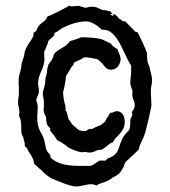

<svg xmlns="http://www.w3.org/2000/svg" viewBox="-20 -693 611 691"><path d="M429 -253C429 -268 425 -293 398 -293L387 -289C386 -288 384 -287 377 -287L371 -278H372C366 -270 360 -262 358 -255L343 -243L323 -235C314 -229 313 -232 313 -229H301C293 -224 288 -221 286 -221C264 -221 257 -230 254 -233L239 -246C238 -249 231 -259 227 -264C225 -266 224 -279 219 -292L216 -295V-305C216 -306 215 -308 215 -309V-315C212 -318 207 -347 207 -363L208 -365C208 -365 217 -401 217 -415V-418L240 -456V-455L244 -459C244 -464 245 -466 247 -468V-467C249 -471 274 -479 280 -485H279C281 -487 291 -486 292 -487H293C294 -486 295 -486 296 -486L303 -485C306 -485 308 -484 310 -484L331 -480L346 -467H345L348 -464V-465C356 -453 365 -442 379 -442C402 -442 414 -463 414 -481C414 -489 408 -504 404 -512H405C403 -517 399 -519 394 -521H395L388 -526C387 -527 384 -530 382 -531L381 -535L371 -540C359 -546 355 -547 346 -552V-551C334 -557 291 -559 272 -559C268 -556 234 -545 232 -545C224 -533 212 -525 199 -518C166 -499 176 -494 169 -483L165 -475L155 -462C149 -446 149 -435 149 -432L146 -420L147 -421C143 -414 143 -406 143 -405V-401C143 -384 134 -368 134 -356C134 -345 138 -338 138 -328V-310C138 -306 137 -302 137 -298C137 -294 138 -289 140 -283L143 -278C143 -277 145 -273 146 -272V-270C146 -249 150 -241 156 -236L159 -233C160 -232 161 -230 161 -229C161 -227 160 -225 160 -224L173 -207V-208C178 -201 181 -195 182 -195L185 -189C197 -184 220 -168 221 -167H220C229 -158 264 -145 275 -145C281 -145 289 -147 288 -147C288 -146 293 -144 303 -144C312 -144 321 -148 328 -151H326L332 -153C334 -153 346 -154 348 -155L368 -170C373 -174 375 -177 386 -181L392 -190C392 -191 392 -191 393 -193C407 -207 429 -225 429 -253ZM527 -410C527 -417 522 -433 519 -446V-450C510 -468 509 -477 509 -500C509 -509 480 -568 475 -577C474 -577 469 -578 467 -579L431 -616C423 -616 421 -617 418 -619C419 -619 419 -620 419 -620C405 -627 404 -630 403 -633L391 -643L386 -636C379 -639 377 -641 377 -642C377 -643 380 -643 383 -643L386 -642L376 -653C373 -653 371 -653 367 -654H368C366 -655 361 -656 358 -656C341 -656 333 -669 312 -669C300 -669 292 -665 289 -665C281 -665 271 -672 259 -672C257 -672 254 -671 252 -671H245C241 -670 238 -670 236 -670L230 -673C225 -669 157 -634 151 -634C147 -623 140 -617 134 -613L123 -604C117 -597 115 -593 113 -589L111 -582L101 -575C100 -573 100 -568 100 -564V-563L91 -547C78 -531 67 -508 67 -493L58 -465C56 -459 58 -452 55 -444L51 -428C48 -421 47 -413 47 -391C47 -387 48 -384 48 -381V-355C48 -348 45 -336 45 -325C45 -310 48 -309 48 -305L50 -289C50 -284 49 -280 48 -276C61 -258 54 -227 58 -210L64 -198C64 -193 69 -181 69 -177V-172C69 -170 70 -166 70 -165L77 -161C81 -144 100 -132 103 -103C110 -98 115 -93 120 -88L132 -78H131C140 -69 151 -59 167 -50L223 -28V-29C234 -24 248 -22 254 -22C274 -22 290 -30 308 -30C314 -30 321 -29 327 -25C343 -37 352 -32 379 -49L380 -50C384 -53 387 -55 395 -59L400 -62C404 -64 410 -68 417 -79L425 -93C427 -100 431 -109 433 -112V-111L479 -154C481 -166 486 -177 491 -187L497 -200C506 -219 523 -302 525 -313C525 -327 523 -345 523 -358V-372C523 -381 527 -386 527 -404C527 -406 527 -408 527 -410ZM465 -317C465 -308 463 -299 454 -290C456 -286 456 -283 456 -280C456 -273 449 -268 449 -260C449 -228 446 -225 440 -220C395 -175 425 -142 366 -122L360 -115H339C338 -115 333 -112 327 -108L321 -104C315 -100 309 -96 304 -96H284C279 -96 273 -96 267 -96C230 -96 188 -100 162 -126C162 -135 159 -138 154 -143C140 -157 147 -177 132 -207L129 -212C118 -232 114 -246 114 -269C114 -274 114 -280 115 -286V-296C115 -299 116 -303 116 -307C116 -314 113 -326 110 -333C111 -337 114 -342 115 -346L114 -345C118 -351 120 -358 120 -367C120 -377 117 -385 117 -394C117 -408 123 -424 129 -439V-438C135 -451 140 -465 140 -483C140 -485 139 -486 139 -488V-507L145 -519C145 -524 153 -537 153 -540C152 -540 152 -541 152 -541C159 -558 176 -556 176 -574L187 -580C212 -601 258 -616 290 -616C309 -616 330 -602 347 -586C349 -586 351 -586 353 -586C404 -586 426 -494 452 -457V-431C452 -422 449 -411 449 -396C449 -380 457 -372 457 -362C457 -358 457 -355 456 -352C457 -344 458 -338 460 -335V-336C462 -330 465 -321 465 -317Z"/></svg>

Font: Margarine
Style: Regular
Weight: 400
Designer: Astigmatic (AOETI)
Foundry: Astigmatic (AOETI)
Version: Version 1.000